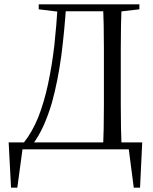

<svg xmlns="http://www.w3.org/2000/svg" viewBox="-20 -690 706 887"><path d="M31 177H60L87 -23L44 0H613L572 -23L598 177H627L637 -32H20ZM159 -647 265 -634H270L273 -670H159ZM266 -638H507V-670H266ZM456 0H542Q540 -43 539 -96Q538 -149 538 -206V-314V-360V-467Q538 -522 539 -575Q540 -627 542 -670H456Q458 -627 459 -575Q460 -522 460 -467V-360V-314V-206Q460 -149 459 -97Q458 -44 456 0ZM488 -634H512L624 -647V-670H485ZM90 -31 130 -12V-22Q159 -60 181 -109Q203 -158 220 -216Q247 -314 263 -431Q278 -547 286 -670H247Q241 -573 231 -480Q220 -386 202 -302Q184 -218 157 -149Q129 -80 90 -31Z"/></svg>

Font: Source Serif 4 48pt
Style: Regular
Weight: 400
Designer: Frank Grie√ühammer
Foundry: Adobe Systems Incorporated
Version: Version 4.004;hotconv 1.0.116;makeotfexe 2.5.65601